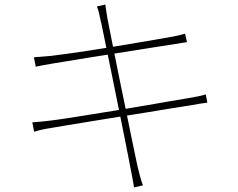

<svg xmlns="http://www.w3.org/2000/svg" viewBox="-20 -789 1040 838"><path d="M419 -700Q416 -717 412 -732.5Q408 -748 403 -761L440 -769Q441 -756 444 -739.5Q447 -723 449 -708Q450 -703 457 -667.5Q464 -632 475 -576Q486 -520 499.5 -454.5Q513 -389 526.5 -323Q540 -257 551.5 -200.5Q563 -144 571 -107Q579 -70 580 -64Q585 -43 591 -20.5Q597 2 604 20L565 29Q561 6 557.5 -15Q554 -36 549 -58Q548 -65 540.5 -102.5Q533 -140 522 -196Q511 -252 497.5 -318Q484 -384 471 -449Q458 -514 446.5 -569Q435 -624 428 -659.5Q421 -695 419 -700ZM128 -539Q142 -540 160 -541.5Q178 -543 202 -545Q226 -548 267.5 -553.5Q309 -559 361 -567Q413 -575 468.5 -584Q524 -593 576 -602Q628 -611 670.5 -618Q713 -625 738 -630Q758 -634 769.5 -637Q781 -640 788 -642L796 -605Q790 -604 776 -602Q762 -600 745 -597Q720 -593 677.5 -586.5Q635 -580 583 -571.5Q531 -563 475.5 -554.5Q420 -546 367.5 -537.5Q315 -529 273 -522Q231 -515 206 -511Q188 -508 171.5 -505Q155 -502 136 -498ZM121 -255Q137 -256 157.5 -258Q178 -260 194 -262Q221 -265 267 -272Q313 -279 371.5 -288.5Q430 -298 492.5 -308Q555 -318 614.5 -328.5Q674 -339 723.5 -347.5Q773 -356 804 -361Q833 -366 849.5 -369.5Q866 -373 878 -377L885 -341Q874 -340 856 -337Q838 -334 810 -329Q775 -324 724.5 -315.5Q674 -307 615 -297.5Q556 -288 495 -278.5Q434 -269 378 -259.5Q322 -250 277 -243Q232 -236 206 -231Q180 -227 162.5 -223Q145 -219 129 -214Z"/></svg>

Font: Noto Sans JP Thin Thin
Style: Regular
Weight: 250
Version: Version 2.004-H2;hotconv 1.0.118;makeotfexe 2.5.65603